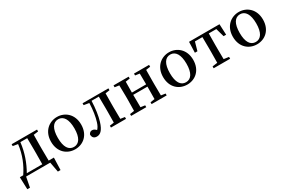

<svg xmlns="http://www.w3.org/2000/svg" viewBox="88 -1617 4212 2867"><g transform="rotate(-30 2194.0 -184.0)"><path d="M140 -38C212 -164 270 -317 289 -488H407C408 -432 409 -350 409 -294V-232C409 -176 408 -94 407 -38ZM517 -38C516 -94 515 -176 515 -232V-294C515 -349 516 -427 517 -483L598 -494V-526H160V-494L245 -480C224 -305 161 -160 78 -38H20L27 173H73L106 0H522L554 173H600L607 -38Z M948 15C1086 15 1207 -82 1207 -263C1207 -444 1082 -541 948 -541C812 -541 688 -443 688 -263C688 -83 808 15 948 15ZM948 -25C857 -25 805 -105 805 -262C805 -420 857 -502 948 -502C1037 -502 1091 -420 1091 -262C1091 -105 1037 -25 948 -25Z M1829 -494V-526H1383V-494L1473 -479C1469 -359 1452 -251 1427 -173C1412 -125 1395 -95 1372 -71C1351 -93 1330 -107 1303 -107C1277 -107 1260 -94 1246 -67C1246 -13 1276 12 1322 12C1377 12 1429 -22 1470 -158C1496 -243 1513 -360 1518 -491H1643C1644 -435 1645 -351 1645 -294V-232C1645 -178 1644 -99 1643 -43L1569 -32V0H1829V-32L1755 -43C1754 -99 1753 -178 1753 -232V-294C1753 -349 1754 -427 1755 -483Z M2530 -494V-526H2270V-494L2345 -483C2346 -429 2347 -353 2347 -296H2101C2101 -353 2102 -429 2103 -483L2178 -494V-526H1917V-494L1992 -483C1994 -427 1995 -349 1995 -294V-232C1995 -178 1994 -99 1992 -43L1917 -32V0H2178V-32L2103 -43C2102 -99 2101 -180 2101 -257H2347C2347 -180 2346 -99 2345 -43L2270 -32V0H2530V-32L2455 -43C2454 -99 2453 -178 2453 -232V-294C2453 -349 2454 -427 2455 -483Z M2880 15C3018 15 3139 -82 3139 -263C3139 -444 3014 -541 2880 -541C2744 -541 2620 -443 2620 -263C2620 -83 2740 15 2880 15ZM2880 -25C2789 -25 2737 -105 2737 -262C2737 -420 2789 -502 2880 -502C2969 -502 3023 -420 3023 -262C3023 -105 2969 -25 2880 -25Z M3667 -487 3708 -341H3752L3744 -526H3219L3213 -341H3257L3298 -487H3427C3428 -431 3429 -350 3429 -294V-232C3429 -178 3428 -100 3427 -44L3340 -32V0H3624V-32L3537 -44C3536 -100 3535 -178 3535 -232V-294C3535 -350 3536 -431 3537 -487Z M4083 15C4221 15 4342 -82 4342 -263C4342 -444 4217 -541 4083 -541C3947 -541 3823 -443 3823 -263C3823 -83 3943 15 4083 15ZM4083 -25C3992 -25 3940 -105 3940 -262C3940 -420 3992 -502 4083 -502C4172 -502 4226 -420 4226 -262C4226 -105 4172 -25 4083 -25Z"/></g></svg>

Font: Source Han Serif CN SemiBold
Style: Regular
Weight: 600
Designer: Ryoko NISHIZUKA 西塚涼子 (kana & ideographs); Frank Grießhammer (Latin, Greek & Cyrillic); Wenlong ZHANG 张文龙 (bopomofo); San
Foundry: Adobe Systems Incorporated
Version: Version 1.000;PS 1;hotconv 16.6.53;makeotf.lib2.5.65590